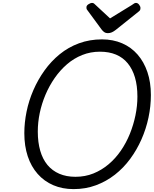

<svg xmlns="http://www.w3.org/2000/svg" viewBox="-20 -1287 1067 1326"><path d="M488 19Q411 19 348 -8Q285 -35 240 -86Q195 -137 171.5 -208Q148 -279 148 -367Q148 -440 163.5 -516Q179 -592 210.5 -664.5Q242 -737 287.5 -800.5Q333 -864 392.5 -912.5Q452 -961 525.5 -988Q599 -1015 684 -1015Q761 -1015 823.5 -988Q886 -961 930 -910.5Q974 -860 998 -789.5Q1022 -719 1022 -631Q1022 -553 1005.5 -475Q989 -397 957 -324.5Q925 -252 879 -189.5Q833 -127 773.5 -80.5Q714 -34 642.5 -7.5Q571 19 488 19ZM501 -66Q568 -66 625 -89Q682 -112 730 -152.5Q778 -193 815 -247Q852 -301 877 -363Q902 -425 915.5 -490.5Q929 -556 929 -620Q929 -695 912 -752.5Q895 -810 862 -850Q829 -890 781 -910Q733 -930 670 -930Q605 -930 547.5 -907Q490 -884 442.5 -843Q395 -802 357.5 -748Q320 -694 294 -632.5Q268 -571 254.5 -506.5Q241 -442 241 -378Q241 -304 258 -245.5Q275 -187 308 -147.5Q341 -108 389.5 -87Q438 -66 501 -66ZM919 -1267Q931 -1267 940.5 -1255Q950 -1243 950 -1232Q950 -1223 947.5 -1218Q945 -1213 940 -1209L780 -1081Q766 -1070 753 -1064Q740 -1058 724 -1058Q710 -1058 700 -1065Q690 -1072 681 -1084L584 -1216Q578 -1223 577.5 -1228Q577 -1233 577 -1237Q577 -1249 591.5 -1258Q606 -1267 615 -1267Q625 -1267 630 -1262Q635 -1257 642 -1251L740 -1160L890 -1252Q897 -1256 904 -1261.5Q911 -1267 919 -1267Z"/></svg>

Font: Playwrite AU NSW
Style: Regular
Weight: 400
Designer: Veronika Burian, José Scaglione
Foundry: TypeTogether
Version: Version 1.002